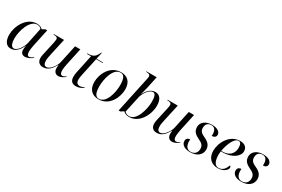

<svg xmlns="http://www.w3.org/2000/svg" viewBox="94 -1906 4495 3063"><g transform="rotate(30 2341.5 -375.0)"><path d="M162 10C242 10 305 -48 352 -151H353C348 -118 345 -100 345 -73C345 -21 375 10 423 10C473 10 535 -24 564 -50L558 -58C528 -36 504 -24 482 -24C455 -24 441 -51 441 -104C441 -131 451 -193 456 -215L524 -535H492L439 -505C413 -529 385 -546 331 -546C141 -546 33 -329 33 -173C33 -69 73 10 162 10ZM205 -17C165 -17 135 -60 135 -169C135 -302 208 -535 343 -535C374 -535 404 -523 419 -499L359 -207C346 -142 276 -17 205 -17Z M1037 10C1087 10 1135 -20 1164 -46L1159 -53C1133 -34 1116 -26 1094 -26C1064 -26 1049 -52 1049 -104C1049 -131 1059 -193 1064 -215L1133 -536H1036L965 -204C950 -132 870 -20 806 -20C760 -20 747 -56 747 -112C747 -141 759 -201 767 -237L833 -536H647L645 -526H653C691 -526 723 -519 723 -479C723 -468 718 -438 714 -419L668 -212C660 -178 650 -135 650 -102C650 -43 678 9 757 9C849 9 903 -56 954 -144H957C954 -122 953 -100 953 -85C953 -33 984 10 1037 10Z M1364 10C1414 10 1459 -10 1499 -38L1494 -47C1473 -34 1441 -24 1416 -24C1372 -24 1347 -48 1347 -108C1347 -129 1352 -161 1359 -194L1430 -526H1551L1553 -536H1432L1458 -659H1448C1410 -568 1372 -536 1262 -536L1260 -526H1336L1265 -191C1260 -166 1255 -131 1255 -107C1255 -28 1292 10 1364 10Z M1778 10C1983 10 2074 -197 2074 -339C2074 -486 1989 -546 1884 -546C1681 -546 1586 -345 1586 -197C1586 -58 1665 10 1778 10ZM1780 0C1725 0 1690 -48 1690 -179C1690 -315 1743 -536 1878 -536C1939 -536 1970 -485 1970 -356C1970 -220 1916 0 1780 0Z M2344 10C2531 10 2642 -203 2642 -365C2642 -483 2594 -546 2515 -546C2433 -546 2379 -492 2330 -403H2328C2336 -431 2355 -498 2363 -535L2411 -760H2222L2220 -750H2228C2266 -750 2298 -743 2298 -703C2298 -692 2295 -677 2289 -650L2150 3H2182L2235 -31C2266 -2 2298 10 2344 10ZM2337 -1C2300 -1 2272 -16 2255 -37L2322 -346C2333 -396 2400 -526 2480 -526C2520 -526 2540 -482 2540 -383C2540 -242 2474 -1 2337 -1Z M3132 10C3182 10 3230 -20 3259 -46L3254 -53C3228 -34 3211 -26 3189 -26C3159 -26 3144 -52 3144 -104C3144 -131 3154 -193 3159 -215L3228 -536H3131L3060 -204C3045 -132 2965 -20 2901 -20C2855 -20 2842 -56 2842 -112C2842 -141 2854 -201 2862 -237L2928 -536H2742L2740 -526H2748C2786 -526 2818 -519 2818 -479C2818 -468 2813 -438 2809 -419L2763 -212C2755 -178 2745 -135 2745 -102C2745 -43 2773 9 2852 9C2944 9 2998 -56 3049 -144H3052C3049 -122 3048 -100 3048 -85C3048 -33 3079 10 3132 10Z M3466 10C3594 10 3673 -58 3673 -155C3673 -232 3626 -277 3553 -310C3483 -342 3451 -368 3451 -430C3451 -484 3476 -535 3550 -535C3615 -535 3640 -483 3640 -418C3640 -408 3639 -398 3638 -388C3681 -388 3713 -408 3713 -450C3713 -496 3666 -545 3557 -545C3439 -545 3364 -482 3364 -396C3364 -316 3411 -276 3485 -241C3558 -207 3586 -178 3586 -116C3586 -44 3541 0 3470 0C3398 0 3368 -61 3368 -137C3368 -147 3369 -158 3370 -169C3346 -169 3301 -157 3301 -103C3301 -33 3366 10 3466 10Z M3973 10C4093 10 4146 -56 4146 -95C4146 -111 4138 -121 4125 -125C4101 -51 4058 0 3982 0C3917 0 3882 -69 3882 -189C3882 -207 3884 -230 3887 -248H3922C4086 -248 4209 -335 4209 -431C4209 -503 4160 -546 4076 -546C3882 -546 3778 -345 3778 -197C3778 -58 3866 10 3973 10ZM3916 -258H3889C3912 -387 3972 -535 4052 -535C4086 -535 4106 -501 4106 -438C4106 -328 4034 -258 3916 -258Z M4409 10C4537 10 4616 -58 4616 -155C4616 -232 4569 -277 4496 -310C4426 -342 4394 -368 4394 -430C4394 -484 4419 -535 4493 -535C4558 -535 4583 -483 4583 -418C4583 -408 4582 -398 4581 -388C4624 -388 4656 -408 4656 -450C4656 -496 4609 -545 4500 -545C4382 -545 4307 -482 4307 -396C4307 -316 4354 -276 4428 -241C4501 -207 4529 -178 4529 -116C4529 -44 4484 0 4413 0C4341 0 4311 -61 4311 -137C4311 -147 4312 -158 4313 -169C4289 -169 4244 -157 4244 -103C4244 -33 4309 10 4409 10Z"/></g></svg>

Font: Noto Serif Display
Style: Italic
Weight: 400
Italic angle: -12°
Designer: Monotype Design Team
Foundry: Monotype Imaging Inc.
Version: Version 2.009